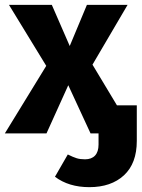

<svg xmlns="http://www.w3.org/2000/svg" viewBox="-31 -551 585 793"><path d="M534 -116V31Q534 124 481 173Q428 222 338 222Q253 222 196 179L249 87Q271 98 285.5 102.5Q300 107 320 107Q347 107 361.5 91.5Q376 76 376 46V0H343L251 -199L161 0H-11L160 -279L6 -531H183L257 -361L328 -531H496L351 -284L452 -116Z"/></svg>

Font: FiraGOUPP
Style: Bold
Weight: 700
Designer: bBox Type
Foundry: bBox Type GmbH
Version: Version 1.001